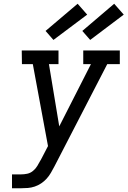

<svg xmlns="http://www.w3.org/2000/svg" viewBox="-20 -1004 680 1024"><path d="M44 0V-74H93Q109 -74 125.5 -77.5Q142 -81 156 -92.5Q170 -104 179 -119Q188 -134 196 -149L197 -150L236 -225L155 -662H97L96 -735H292V-662H241L296 -330L465 -662H424V-735H619V-662H552L270 -116Q261 -99 251.5 -82.5Q242 -66 229 -51.5Q216 -37 199.5 -26Q183 -15 165 -9Q147 -3 129 -1.5Q111 0 93 0ZM461 -791 419 -839 589 -984 640 -926ZM265 -791 223 -839 394 -984 445 -926Z"/></svg>

Font: Iosevka Etoile
Style: Italic
Weight: 400
Italic angle: -9°
Designer: Belleve Invis
Foundry: Belleve Invis
Version: Version 22.1.2; ttfautohint (v1.8.4)